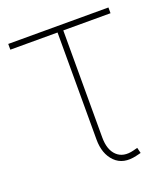

<svg xmlns="http://www.w3.org/2000/svg" viewBox="-108 -624 618 707"><g transform="rotate(-20 201.0 -270.0)"><path d="M307.6 2.4Q252.9 15.6 221.4 -15.9Q189.9 -47.4 189.9 -104V-523.4H4.9V-545.9H397.5V-523.4H212.4V-104Q212.4 -55.2 237.1 -32Q261.7 -8.8 303.7 -19.5Q307.6 -20.5 312 -21.7Q316.4 -22.9 320.3 -23.9L325.7 -2Q321.3 -1 316.7 0.2Q312 1.5 307.6 2.4Z"/></g></svg>

Font: Inter Thin
Style: Regular
Weight: 250
Designer: Rasmus Andersson
Foundry: rsms
Version: Version 4.001;git-66647c0bb